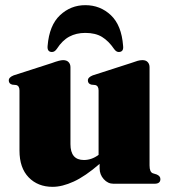

<svg xmlns="http://www.w3.org/2000/svg" viewBox="-20 -712 663 744"><path d="M55.5 -128.5V-361.5Q55.5 -379.5 42.5 -382.5L27.5 -384Q14 -387.5 14 -400.5Q14 -412.5 33 -420L180.5 -467.5Q211.5 -479 224.5 -479Q238.5 -479 245.8 -471.2Q253 -463.5 253 -451.5V-153.5Q253 -92 305 -92Q335.5 -92 362 -112V-361.5Q362 -379.5 349 -382.5L334 -384Q320.5 -387.5 320.5 -400.5Q320.5 -412.5 339.5 -420L487 -467.5Q503.5 -473.5 513 -476.2Q522.5 -479 532 -479Q545.5 -479 552.5 -471.2Q559.5 -463.5 559.5 -451.5V-71Q559.5 -45 572.5 -40.5L587 -36Q601.5 -30 601.5 -18Q601.5 0 579 0H419.5Q398 0 382 -17.8Q366 -35.5 366 -60V-77Q310.5 -29 265.8 -8.5Q221 12 184 12Q126.5 12 91 -24.8Q55.5 -61.5 55.5 -128.5ZM310.5 -584.5Q275.5 -584.5 248.5 -570Q221.5 -555.5 200.5 -523Q192 -510.5 181.5 -510.5Q162 -510.5 164.5 -534.5Q171 -614 212.5 -653Q254 -692 310.5 -692Q368.5 -692 409.8 -653Q451 -614 457 -534.5Q460 -510.5 440 -510.5Q430 -510.5 421.5 -523Q401 -553 375.5 -568.8Q350 -584.5 310.5 -584.5Z"/></svg>

Font: Fraunces 72pt S000 Black
Style: Regular
Weight: 900
Version: Version 1.000; ttfautohint (v1.8.3)